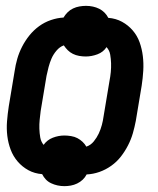

<svg xmlns="http://www.w3.org/2000/svg" viewBox="-20 -588 540 656"><path d="M200 48Q188 48 176.5 45.5Q165 43 154.5 38Q144 33 136.5 25Q129 17 124 7Q98 5 77 -6.5Q56 -18 40.5 -36Q25 -54 16.5 -76.5Q8 -99 5 -123.5Q2 -148 4 -173.5Q6 -199 10 -225L30 -345Q33 -366 39 -387Q45 -408 55.5 -428.5Q66 -449 80.5 -467Q95 -485 113.5 -498.5Q132 -512 154 -519.5Q176 -527 197 -528Q203 -538 211 -546Q219 -554 229.5 -559Q240 -564 251.5 -566Q263 -568 274 -568Q286 -568 297.5 -565.5Q309 -563 319 -558Q329 -553 337 -545Q345 -537 350 -527Q376 -525 397 -513.5Q418 -502 433.5 -484Q449 -466 457 -443.5Q465 -421 468 -396.5Q471 -372 469.5 -346.5Q468 -321 464 -295L444 -175Q440 -154 434 -133Q428 -112 417.5 -91.5Q407 -71 393 -53Q379 -35 360 -21.5Q341 -8 319.5 -0.5Q298 7 276 8Q271 18 262.5 26Q254 34 243.5 39Q233 44 222 46Q211 48 200 48ZM275 -87Q290 -92 300.5 -105Q311 -118 317.5 -132Q324 -146 328 -161Q332 -176 334 -191L354 -311Q357 -326 358.5 -341.5Q360 -357 359.5 -372Q359 -387 356.5 -401.5Q354 -416 344 -427Q333 -410 313 -402.5Q293 -395 273 -395Q262 -395 250.5 -397Q239 -399 229 -404Q219 -409 211.5 -416.5Q204 -424 198 -433Q184 -428 173 -415Q162 -402 156 -388Q150 -374 146 -359Q142 -344 139 -329L119 -209Q117 -194 115.5 -178.5Q114 -163 114.5 -148Q115 -133 117.5 -118.5Q120 -104 129 -93Q141 -110 160.5 -117.5Q180 -125 200 -125Q211 -125 223 -123Q235 -121 244.5 -116Q254 -111 262 -103.5Q270 -96 275 -87Z"/></svg>

Font: Iosevka Term Curly Heavy
Style: Italic
Weight: 900
Italic angle: -9°
Designer: Belleve Invis
Foundry: Belleve Invis
Version: Version 32.3.0